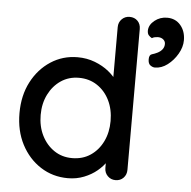

<svg xmlns="http://www.w3.org/2000/svg" viewBox="-53 -804 861 867"><g transform="rotate(5 377.0 -370.5)"><path d="M501 -740Q523 -740 537 -726Q551 -712 551 -689V-51Q551 -29 537 -14.5Q523 0 501 0Q480 0 465.5 -14.5Q451 -29 451 -51V-123L472 -122Q472 -104 457.5 -81.5Q443 -59 418 -38Q393 -17 359 -3.5Q325 10 286 10Q217 10 162 -25.5Q107 -61 75 -122.5Q43 -184 43 -264Q43 -344 75 -405.5Q107 -467 161.5 -502.5Q216 -538 283 -538Q325 -538 361.5 -524Q398 -510 425 -488Q452 -466 467 -441.5Q482 -417 482 -395L451 -392V-689Q451 -711 465.5 -725.5Q480 -740 501 -740ZM297 -82Q345 -82 380.5 -106Q416 -130 436 -171Q456 -212 456 -264Q456 -316 436 -357Q416 -398 380 -422Q344 -446 297 -446Q251 -446 215.5 -422Q180 -398 159.5 -357Q139 -316 139 -264Q139 -212 159.5 -171Q180 -130 215.5 -106Q251 -82 297 -82ZM754 -656Q754 -625 736 -594Q718 -563 691 -542.5Q664 -522 634 -522Q624 -522 613.5 -529.5Q603 -537 603 -557Q603 -577 615.5 -580.5Q628 -584 640 -590Q654 -597 662 -607.5Q670 -618 670 -632Q670 -644 660.5 -652Q651 -660 636 -660Q630 -660 622.5 -658.5Q615 -657 609 -653Q600 -658 594 -665Q588 -672 588 -686Q589 -712 613.5 -731.5Q638 -751 670 -751Q708 -751 731 -724Q754 -697 754 -656Z"/></g></svg>

Font: Quicksand SemiBold
Style: Regular
Weight: 600
Designer: Andrew Paglinawan
Foundry: Andrew Paglinawan
Version: Version 3.006